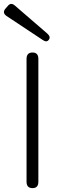

<svg xmlns="http://www.w3.org/2000/svg" viewBox="-53 -971 303 991"><path d="M115 0Q84 0 84 -33V-667Q84 -700 115 -700Q145 -700 145 -667V-33Q145 0 115 0ZM199 -766Q188 -750 167 -765L-20 -889Q-42 -905 -26 -925L-13 -940Q3 -960 23 -943L192 -797Q210 -780 199 -766Z"/></svg>

Font: Shin Retro Maru Gothic Regular
Style: Regular
Weight: 400
Designer: Iose
Foundry: Typographish
Version: Version 1.002